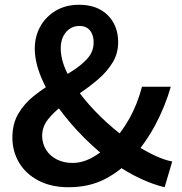

<svg xmlns="http://www.w3.org/2000/svg" viewBox="-20 -772 763 806"><path d="M268 14Q195 14 141.5 -14Q88 -42 60 -89.5Q32 -137 32 -194Q32 -252 56.5 -294Q81 -336 120 -367.5Q159 -399 202.5 -424.5Q246 -450 285 -475Q324 -500 348.5 -528Q373 -556 373 -594Q373 -614 366.5 -629.5Q360 -645 347 -654Q334 -663 314 -663Q279 -663 257 -637Q235 -611 235 -569Q235 -521 261 -467.5Q287 -414 331 -360Q375 -306 428.5 -257.5Q482 -209 537 -172Q582 -142 624.5 -121.5Q667 -101 703 -94L671 14Q621 2 567 -23.5Q513 -49 458 -87Q393 -134 333.5 -193.5Q274 -253 227 -317.5Q180 -382 153 -447Q126 -512 126 -568Q126 -619 149 -660.5Q172 -702 214 -727Q256 -752 312 -752Q388 -752 432 -708.5Q476 -665 476 -595Q476 -547 452.5 -509Q429 -471 393 -440Q357 -409 316.5 -381.5Q276 -354 240 -327Q204 -300 180.5 -269.5Q157 -239 157 -202Q157 -169 173.5 -143Q190 -117 219 -102.5Q248 -88 284 -88Q326 -88 367 -110.5Q408 -133 445 -169Q490 -215 523.5 -275Q557 -335 576 -408H697Q673 -325 633 -249.5Q593 -174 535 -109Q486 -54 420 -20Q354 14 268 14Z"/></svg>

Font: Noto Sans JP SemiBold
Style: Regular
Weight: 600
Designer: Ryoko NISHIZUKA  (kana, bopomofo & ideographs); Paul D. Hunt (Latin, Greek & Cyrillic); Sandoll Communications , Soo-you
Foundry: Adobe
Version: Version 2.004-H2;hotconv 1.0.118;makeotfexe 2.5.65603